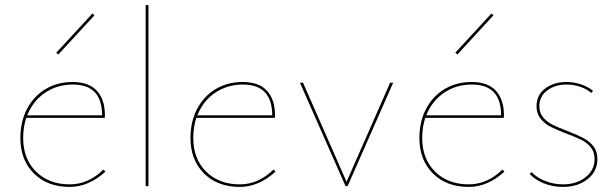

<svg xmlns="http://www.w3.org/2000/svg" viewBox="-20 -731 2416 754"><path d="M394 -57Q328 3 254 3Q166 3 113 -50Q60 -103 60 -189Q60 -254 86.5 -304Q113 -354 159.5 -381.5Q206 -409 265 -409Q329 -409 360.5 -374.5Q392 -340 392 -278Q392 -271 391 -268H83Q71 -232 71 -189Q71 -107 121.5 -57Q172 -7 254 -7Q327 -7 386 -65ZM87 -278H381Q381 -399 266 -399Q204 -399 156.5 -366.5Q109 -334 87 -278ZM201 -524 343 -678 351 -671 209 -517Z M552 -711H563V0H552Z M1062 -57Q996 3 922 3Q834 3 781 -50Q728 -103 728 -189Q728 -254 754.5 -304Q781 -354 827.5 -381.5Q874 -409 933 -409Q997 -409 1028.5 -374.5Q1060 -340 1060 -278Q1060 -271 1059 -268H751Q739 -232 739 -189Q739 -107 789.5 -57Q840 -7 922 -7Q995 -7 1054 -65ZM755 -278H1049Q1049 -399 934 -399Q872 -399 824.5 -366.5Q777 -334 755 -278Z M1524 -406 1345 0H1337L1158 -406H1170L1341 -17L1512 -406Z M1961 -57Q1895 3 1821 3Q1733 3 1680 -50Q1627 -103 1627 -189Q1627 -254 1653.5 -304Q1680 -354 1726.5 -381.5Q1773 -409 1832 -409Q1896 -409 1927.5 -374.5Q1959 -340 1959 -278Q1959 -271 1958 -268H1650Q1638 -232 1638 -189Q1638 -107 1688.5 -57Q1739 -7 1821 -7Q1894 -7 1953 -65ZM1654 -278H1948Q1948 -399 1833 -399Q1771 -399 1723.5 -366.5Q1676 -334 1654 -278ZM1768 -524 1910 -678 1918 -671 1776 -517Z M2060 -48 2068 -55Q2088 -33 2121.5 -20Q2155 -7 2191 -7Q2244 -7 2279.5 -35Q2315 -63 2315 -106Q2315 -134 2300 -152.5Q2285 -171 2262.5 -182Q2240 -193 2203 -207Q2164 -222 2141.5 -233.5Q2119 -245 2103 -265Q2087 -285 2087 -314Q2087 -358 2121 -383.5Q2155 -409 2205 -409Q2234 -409 2261 -400Q2288 -391 2309 -374L2302 -366Q2284 -382 2258 -390.5Q2232 -399 2205 -399Q2159 -399 2128.5 -375.5Q2098 -352 2098 -314Q2098 -288 2112.5 -270.5Q2127 -253 2148.5 -242Q2170 -231 2207 -217Q2248 -201 2271 -189Q2294 -177 2310 -157Q2326 -137 2326 -106Q2326 -58 2287.5 -27.5Q2249 3 2191 3Q2151 3 2116 -11Q2081 -25 2060 -48Z"/></svg>

Font: Ysabeau Hairline
Style: Regular
Weight: 100
Designer: Christian Thalmann (Catharsis Fonts)
Version: Version 0.003